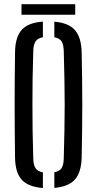

<svg xmlns="http://www.w3.org/2000/svg" viewBox="-20 -912 474 938"><path d="M189.5 6.5Q118 1 86.2 -34Q54.5 -69 53.5 -142.5Q52.5 -216 52 -279.2Q51.5 -342.5 51.5 -402.2Q51.5 -462 52 -524.2Q52.5 -586.5 53.5 -657.5Q54.5 -731 86.2 -766.2Q118 -801.5 189.5 -806.5V-730Q164 -725.5 153.5 -709.5Q143 -693.5 142.5 -661Q140 -588 139.2 -525.2Q138.5 -462.5 138.5 -402.8Q138.5 -343 139.2 -279Q140 -215 142.5 -139Q143 -106.5 153.5 -90.5Q164 -74.5 189.5 -70ZM245.5 6V-70.5Q271 -75 281 -90.8Q291 -106.5 291.5 -139Q293.5 -213.5 294.8 -276.8Q296 -340 296 -399.8Q296 -459.5 294.8 -523Q293.5 -586.5 291.5 -661Q291 -693.5 281 -709.5Q271 -725.5 245.5 -730V-806Q314.5 -800.5 345.8 -765.2Q377 -730 379 -657.5Q380.5 -586 381.2 -523.8Q382 -461.5 382 -401.8Q382 -342 381.2 -279Q380.5 -216 379 -142.5Q377 -69.5 345.8 -34.8Q314.5 0 245.5 6ZM85 -891.5H347.5V-840H85Z"/></svg>

Font: Big Shoulders Stencil Text Thin Medium
Style: Regular
Weight: 500
Version: Version 2.001